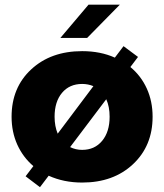

<svg xmlns="http://www.w3.org/2000/svg" viewBox="-20 -757 692 809"><path d="M234.4 -597.2 353 -737.3H484.9L347.2 -597.2ZM326.2 12.2Q248.5 12.2 185.1 -16.6L148.4 31.7L87.9 -14.2L120.6 -57.1Q76.7 -94.7 52.7 -147.9Q28.8 -201.2 28.8 -265.1Q28.8 -388.2 111.6 -464.8Q194.3 -541.5 326.2 -541.5Q403.3 -541.5 463.9 -514.2L500.5 -562.5L561.5 -517.1L529.3 -474.6Q574.2 -437.5 598.6 -383.8Q623 -330.1 623 -265.1Q623 -142.6 540.5 -65.2Q458 12.2 326.2 12.2ZM210 -265.1Q210 -225.6 223.1 -193.8L373.5 -394Q351.1 -403.3 326.2 -403.3Q272.9 -403.3 241.5 -366Q210 -328.6 210 -265.1ZM326.2 -125.5Q378.9 -125.5 410.4 -163.6Q441.9 -201.7 441.9 -265.1Q441.9 -307.6 427.7 -338.9L275.4 -137.2Q298.8 -125.5 326.2 -125.5Z"/></svg>

Font: Epilogue ExtraBold
Style: Regular
Weight: 800
Designer: Tyler Finck
Foundry: Etcetera Type Co
Version: Version 2.112